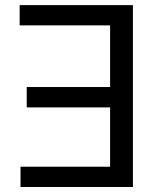

<svg xmlns="http://www.w3.org/2000/svg" viewBox="-20 -748 636 768"><path d="M511.7 -727.5V0H62V-81.1H420.4V-318.4H86.9V-399.9H420.4V-646.5H58.6V-727.5Z"/></svg>

Font: Inter 18pt
Style: Regular
Weight: 400
Designer: Rasmus Andersson
Foundry: rsms
Version: Version 4.001;git-66647c0bb